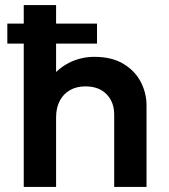

<svg xmlns="http://www.w3.org/2000/svg" viewBox="-20 -740 668 760"><path d="M74 0V-720H202V-455Q225.5 -477.5 254.5 -492Q300.5 -515 353.5 -515Q422.5 -515 468.2 -487.5Q514 -460 537 -416Q560 -372 560 -323V0H432V-286.5Q432 -336 401.8 -367Q371.5 -398 319 -398Q318 -398 317 -398Q283 -398 257 -383.2Q231 -368.5 216.5 -340.8Q202 -313 202 -276V0ZM9 -567.5V-646.5H364V-567.5Z"/></svg>

Font: Geologica EX Med
Style: Regular
Weight: 500
Designer: Sindre Bremnes, Frode Helland
Foundry: Monokrom Skriftforlag AS
Version: Version 1.010;gftools[0.9.28]